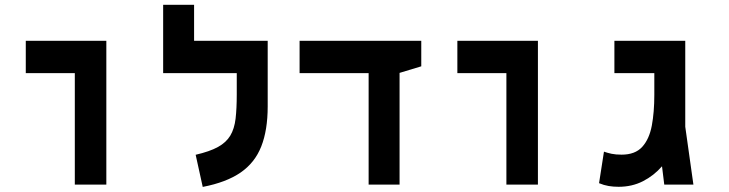

<svg xmlns="http://www.w3.org/2000/svg" viewBox="-20 -752 2970 782"><path d="M284.7 0V-454.1H85V-585.9H413.1V0Z M1070.3 -585.9V-318.4Q1070.3 -222.2 1044.2 -155.8Q1018.1 -89.4 960 -49.3Q901.9 -9.3 805.7 9.3L776.9 -121.6Q834 -134.8 867.7 -153.3Q901.4 -171.9 918 -199.7Q934.6 -227.5 939.5 -268.6Q944.3 -309.6 944.3 -367.2V-454.1H644.5V-732.4H770.5V-585.9Z M1481.4 0V-454.1H1200.2V-585.9H1695.8V-481.9L1607.4 -455.1V0Z M2042.5 0V-454.1H1842.8V-585.9H2170.9V0Z M2499.5 8.8Q2478 8.8 2459 5.6Q2439.9 2.4 2419.9 -5.9L2439.9 -134.3Q2453.6 -129.4 2470.7 -125.7Q2487.8 -122.1 2511.7 -122.1Q2566.9 -122.1 2595.7 -153.8Q2624.5 -185.5 2634.8 -240.5Q2645 -295.4 2645 -365.2V-454.1H2482.4V-585.9H2771V-235.8L2804.2 0H2685.5L2676.3 -74.7Q2643.1 -36.6 2598.6 -13.9Q2554.2 8.8 2499.5 8.8Z"/></svg>

Font: Cascadia Mono PL
Style: Bold
Weight: 700
Monospace: yes
Designer: Aaron Bell
Foundry: Saja Typeworks
Version: Version 2404.023; ttfautohint (v1.8.4)